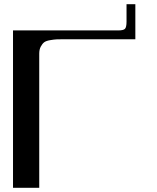

<svg xmlns="http://www.w3.org/2000/svg" viewBox="-20 -895 748 915"><path d="M583 -792V-875H625V-708H292Q264.6 -708 251.5 -707.5Q238.3 -707 218.8 -703.6Q199.2 -700.2 190.4 -693.4Q181.6 -686.5 174.3 -672.9Q167 -659.2 167 -639.6V0H42V-750H543Q568.4 -750 575.7 -757.8Q583 -765.6 583 -792Z"/></svg>

Font: okolaks
Style: Bold
Weight: 600
Width: 8
Version: Version 000.6.0